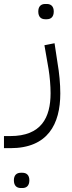

<svg xmlns="http://www.w3.org/2000/svg" viewBox="-84 -507 365 968"><path d="M21 441H29C50 441 64 429 64 402C64 376 50 364 29 364H21C0 364 -14 376 -14 402C-14 429 0 441 21 441ZM144 -410H152C173 -410 187 -422 187 -449C187 -475 173 -487 152 -487H144C123 -487 109 -475 109 -449C109 -422 123 -410 144 -410ZM-64 240H-32C157 240 220 119 220 -36C220 -84 215 -138 206 -190L191 -289L140 -279L161 -158C167 -121 171 -74 171 -37C171 86 124 179 -32 179H-64Z"/></svg>

Font: IBM Plex Arabic Light
Style: Regular
Weight: 300
Designer: Mike Abbink, Paul van der Laan, Pieter van Rosmalen, Wael Morcos, Khajak Apelian
Foundry: Bold Monday
Version: Version 1.0